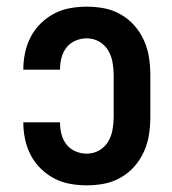

<svg xmlns="http://www.w3.org/2000/svg" viewBox="-20 -548 515 576"><path d="M240 8Q215 8 190 3.5Q165 -1 143 -12.5Q121 -24 102.5 -42Q84 -60 72.5 -82Q61 -104 55.5 -129Q50 -154 50 -179V-181H160V-180Q160 -162 164.5 -145Q169 -128 179.5 -114.5Q190 -101 206.5 -94Q223 -87 240 -87Q260 -87 277 -96.5Q294 -106 304 -122.5Q314 -139 317.5 -158.5Q321 -178 321 -197V-323Q321 -342 317.5 -361.5Q314 -381 304 -397.5Q294 -414 277 -423.5Q260 -433 240 -433Q223 -433 206.5 -426Q190 -419 179.5 -405.5Q169 -392 164.5 -375Q160 -358 160 -340V-339H50V-341Q50 -366 55.5 -391Q61 -416 72.5 -438Q84 -460 102.5 -478Q121 -496 143 -507.5Q165 -519 190 -523.5Q215 -528 240 -528Q267 -528 293 -523Q319 -518 342.5 -504.5Q366 -491 383.5 -471Q401 -451 412 -426.5Q423 -402 427 -375.5Q431 -349 431 -323V-197Q431 -171 427 -144.5Q423 -118 412 -93.5Q401 -69 383.5 -49Q366 -29 342.5 -15.5Q319 -2 293 3Q267 8 240 8Z"/></svg>

Font: Iosevka QP
Style: Bold
Weight: 700
Designer: Belleve Invis
Foundry: Belleve Invis
Version: Version 20.0.0; ttfautohint (v1.8.4)